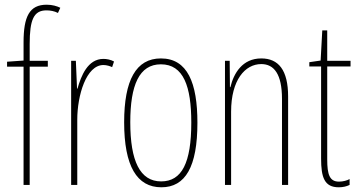

<svg xmlns="http://www.w3.org/2000/svg" viewBox="-20 -785 1521 815"><path d="M183 -502V-527H106V-598C106 -701 123 -741 177 -741C193 -741 211 -738 226 -730L236 -752C222 -759 202 -765 178 -765C105 -765 80 -715 80 -605V-528L10 -523V-502H80V0H106V-502Z M419 -535C352 -535 324 -462 309 -409H307L302 -527H282V0H308V-277C308 -380 346 -509 419 -509C433 -509 448 -504 456 -500L464 -524C450 -532 432 -535 419 -535Z M818 -264C818 -433 776 -537 663 -537C557 -537 507 -444 507 -266C507 -80 561 10 665 10C767 10 818 -77 818 -264ZM533 -266C533 -424 571 -512 663 -512C759 -512 792 -418 792 -265C792 -94 752 -15 664 -15C574 -15 533 -102 533 -266Z M1089 -537C1009 -537 972 -474 958 -415H956L955 -527H935V0H961V-311C961 -445 1020 -513 1089 -513C1143 -513 1177 -471 1177 -365V0H1203V-375C1203 -488 1162 -537 1089 -537Z M1419 -14C1379 -14 1369 -44 1369 -108V-503H1468V-527H1369V-656H1348L1341 -528L1293 -521V-503H1343V-112C1343 -32 1357 10 1418 10C1437 10 1451 6 1464 0V-25C1454 -19 1436 -14 1419 -14Z"/></svg>

Font: Noto Sans Georgian ExtraCondensed Thin
Style: Regular
Weight: 100
Width: 2
Designer: Monotype Design Team, Akaki Razmadze
Foundry: Google LLC
Version: Version 2.005